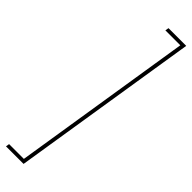

<svg xmlns="http://www.w3.org/2000/svg" viewBox="-392 -725 919 919"><g transform="rotate(45 68.0 -265.0)"><path d="M-64 192H36L181 -722H80L83 -740H203L52 210H-67Z"/></g></svg>

Font: Georama Condensed Thin
Style: Italic
Weight: 100
Width: 3
Italic angle: -9°
Designer: Jean-Baptiste Levee
Foundry: Production Type
Version: Version 1.000